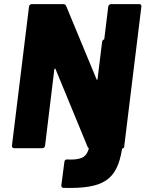

<svg xmlns="http://www.w3.org/2000/svg" viewBox="-20 -720 707 933"><path d="M657 -700H520C513 -700 507 -695 506 -688L487 -532C487 -529 485 -527 483 -527C480 -527 477 -522 476 -515L454 -336C454 -331 450 -331 449 -335L301 -692C299 -697 294 -700 288 -700H134C128 -700 122 -695 121 -688L38 -12C37 -5 42 0 48 0H186C193 0 198 -5 199 -12L244 -383C245 -388 248 -388 250 -384L405 -8C406 -5 407 -3 409 -2C411 0 412 1 411 4C399 45 373 58 306 55C299 54 294 58 293 66L278 181C278 188 281 193 289 193C484 198 548 155 573 5C574 2 576 0 579 0C582 0 584 -5 584 -12L667 -688C668 -695 664 -700 657 -700Z"/></svg>

Font: Barlow ExtraBold
Style: Italic
Weight: 800
Italic angle: -7°
Designer: Jeremy Tribby
Foundry: Tribby Type
Version: Version 1.422;hotconv 1.0.109;makeotfexe 2.5.65596